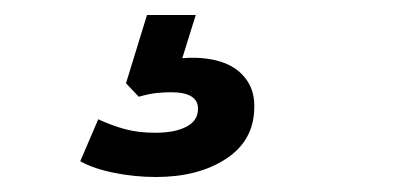

<svg xmlns="http://www.w3.org/2000/svg" viewBox="-20 -40 540 256"><path d="M188 196Q160 196 132.5 190.5Q105 185 87 175L111 119Q128 127 146 132Q164 137 187 137Q213 137 228.5 129Q244 121 244 105Q244 94 235 88.5Q226 83 208 83Q199 83 189 84Q179 85 165 89L148 71L176 -20H241L217 57L187 45Q199 41 212 39Q225 37 236 37Q262 37 280.5 44.5Q299 52 309.5 67.5Q320 83 319 105Q318 148 281 172Q244 196 188 196Z"/></svg>

Font: Nunito Sans 11pt
Style: Bold Italic
Weight: 700
Italic angle: -9°
Version: Version 3.101;gftools[0.9.27]